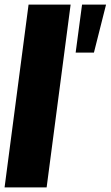

<svg xmlns="http://www.w3.org/2000/svg" viewBox="-21 -820 484 840"><path d="M183 0H-1L104 -800H288ZM390 -590H310L338 -800H443Z"/></svg>

Font: Tanohe Sans ExtraBold
Style: Italic
Weight: 800
Designer: Village Type and Design LLC & Cristiano Sobral
Foundry: Cooper Hewitt Smithsonian Design Museum
Version: Version 1.00;September 29, 2021;FontCreator 13.0.0.2655 64-b